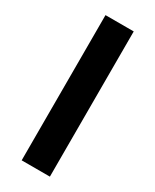

<svg xmlns="http://www.w3.org/2000/svg" viewBox="-186 -761 657 813"><g transform="rotate(30 143.0 -355.0)"><path d="M74 0V-710H212V0Z"/></g></svg>

Font: IngvarSans
Style: Bold
Weight: 700
Version: Version 3.000